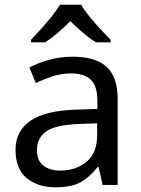

<svg xmlns="http://www.w3.org/2000/svg" viewBox="-20 -786 601 816"><path d="M288 -545Q386 -545 433 -502Q480 -459 480 -365V0H416L399 -76H395Q360 -32 321.5 -11Q283 10 215 10Q142 10 94 -28.5Q46 -67 46 -149Q46 -229 109 -272.5Q172 -316 303 -320L394 -323V-355Q394 -422 365 -448Q336 -474 283 -474Q241 -474 203 -461.5Q165 -449 132 -433L105 -499Q140 -518 188 -531.5Q236 -545 288 -545ZM314 -259Q214 -255 175.5 -227Q137 -199 137 -148Q137 -103 164.5 -82Q192 -61 235 -61Q303 -61 348 -98.5Q393 -136 393 -214V-262ZM325 -766Q337 -744 359.5 -716.5Q382 -689 406.5 -662.5Q431 -636 450 -617V-606H388Q362 -622 334 -645.5Q306 -669 279 -696Q252 -669 225 -646Q198 -623 172 -606H112V-617Q131 -637 154.5 -663Q178 -689 200 -716.5Q222 -744 235 -766Z"/></svg>

Font: Noto Sans Osmanya
Style: Regular
Weight: 400
Designer: Monotype Design Team
Foundry: Monotype Imaging Inc.
Version: Version 2.001; ttfautohint (v1.8.4.7-5d5b)